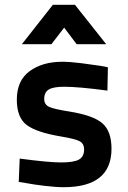

<svg xmlns="http://www.w3.org/2000/svg" viewBox="-20 -768 534 799"><path d="M429 -488 427 -391Q307 -407 247 -407Q202 -407 183 -395.5Q164 -384 164 -356Q164 -333 184 -323.5Q204 -314 268 -304Q368 -288 406 -255Q444 -222 444 -149Q444 11 245 11Q213 11 166.5 5.5Q120 0 89 -6L58 -11L62 -108Q183 -92 234 -92Q287 -92 308.5 -104Q330 -116 330 -146Q330 -170 312 -180Q294 -190 234 -200Q132 -217 91 -248Q50 -279 50 -353Q50 -433 103.5 -472Q157 -511 239 -511Q271 -511 318.5 -505Q366 -499 398 -494ZM71 -584 200 -748H292L422 -584H299L247 -653L194 -584Z"/></svg>

Font: TitilliumText22L Rg
Style: Bold
Weight: 700
Designer: Campivisivi
Foundry: Campivisivi
Version: 1.000